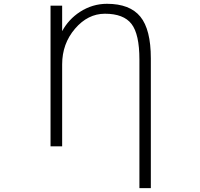

<svg xmlns="http://www.w3.org/2000/svg" viewBox="-20 -761 1040 1000"><path d="M537.1 -741.2Q656.2 -741.2 710.9 -674.3Q765.6 -607.4 765.6 -457V218.8H706.1V-451.2Q706.1 -583 665 -636.2Q624 -689.5 526.4 -689.5Q437.5 -689.5 370.6 -611.3Q303.7 -533.2 303.7 -425.8V1H243.2V-731.4H303.7V-598.6Q336.9 -660.2 396.5 -699.2Q461.9 -741.2 537.1 -741.2Z"/></svg>

Font: Gen Shin Gothic Monospace Light
Style: Regular
Weight: 300
Designer: [Source Han Sans]
Ryoko NISHIZUKA  (kana & ideographs); Paul D. Hunt (Latin, Greek & Cyrillic); Wenlong ZHANG  (bopomofo
Version: Version 1.002.20150607